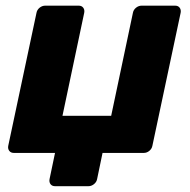

<svg xmlns="http://www.w3.org/2000/svg" viewBox="-20 -540 671 678"><path d="M174.5 117.5Q163.9 117.5 158.4 110.3Q153 103 155 92.4L174.3 0H29Q18.4 0 12.8 -7.2Q7.1 -14.5 9.1 -25.1L108.9 -494.9Q110.9 -505.5 119.9 -512.8Q129 -520 139.6 -520H257.9Q268.5 -520 273.9 -512.8Q279.4 -505.5 277.4 -494.9L200.6 -131.1H372.6L449.4 -494.9Q451.4 -505.5 460.4 -512.8Q469.5 -520 480.1 -520H598.4Q609 -520 614.4 -512.8Q619.9 -505.5 617.9 -494.9L518.1 -25.1Q516.1 -14.5 507.2 -7.2Q498.4 0 487.7 0H342.1L322.9 92.4Q320.9 103 311.8 110.3Q302.7 117.5 292.1 117.5Z"/></svg>

Font: Rubik Light
Style: Italic
Weight: 300
Italic angle: -12°
Designer: Hubert and Fischer
Foundry: Hubert and Fischer
Version: Version 2.300;gftools[0.9.30]